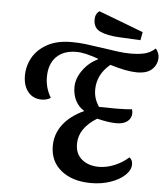

<svg xmlns="http://www.w3.org/2000/svg" viewBox="-59 -929 869 1003"><g transform="rotate(5 375.0 -427.0)"><path d="M750 -662Q750 -626 724 -600.5Q698 -575 645 -575Q590 -575 503 -602Q435 -546 435 -466Q435 -418 463 -378L549 -377Q607 -377 635 -381Q639 -373 639 -361Q639 -334 618.5 -317.5Q598 -301 561 -301Q518 -301 459 -316Q365 -258 365 -176Q365 -123 400 -94.5Q435 -66 489 -66Q530 -66 571.5 -83.5Q613 -101 644 -129Q661 -118 661 -94Q661 -64 632.5 -37Q604 -10 557 6Q510 22 456 22Q358 22 299 -25.5Q240 -73 240 -154Q240 -216 277.5 -266Q315 -316 388 -350Q358 -368 342 -399Q326 -430 326 -470Q326 -515 357.5 -559Q389 -603 436 -625L434 -629Q399 -641 372 -647.5Q345 -654 320 -654Q253 -654 215.5 -616Q178 -578 178 -510Q178 -453 208 -403Q187 -390 161 -390Q116 -390 89.5 -422Q63 -454 63 -507Q63 -558 88 -602.5Q113 -647 164 -675Q215 -703 290 -703Q328 -703 362 -699Q396 -695 457 -686Q494 -680 532.5 -675Q571 -670 602 -670Q647 -670 677 -677.5Q707 -685 732 -708Q750 -686 750 -662ZM400 -831Q400 -861 422 -876L656 -787L648 -744L533 -750Q474 -753 437 -769.5Q400 -786 400 -831Z"/></g></svg>

Font: Sansita SW
Style: Italic
Weight: 400
Italic angle: -11°
Designer: Pablo Cosgaya
Foundry: Omnibus-Type
Version: Version 1.000